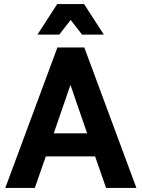

<svg xmlns="http://www.w3.org/2000/svg" viewBox="-20 -923 696 943"><path d="M6 0 262 -690H394L650 0H501L447 -155H205L151 0ZM244 -268H408L326 -506ZM164 -753 261 -903H393L490 -753H383L327 -825L271 -753Z"/></svg>

Font: Radio Canada SemiBold
Style: Regular
Weight: 600
Designer: Charles Daoud, Etienne Aubert Bonn, Alexandre Saumier Demers, Jacques Le Bailly
Foundry: Radio-Canada
Version: Version 2.104; ttfautohint (v1.8.4.7-5d5b);gftools[0.9.28.de